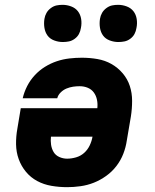

<svg xmlns="http://www.w3.org/2000/svg" viewBox="-20 -767 640 795"><path d="M258 8Q225 8 193 2.5Q161 -3 134 -17.5Q107 -32 87.5 -55.5Q68 -79 57.5 -108Q47 -137 46.5 -169.5Q46 -202 52 -235L66 -319H383Q385 -337 381.5 -354Q378 -371 368.5 -384Q359 -397 343.5 -403.5Q328 -410 310 -410Q296 -410 282.5 -408Q269 -406 255.5 -400.5Q242 -395 231 -384Q220 -373 217 -360H74Q80 -386 92.5 -410.5Q105 -435 124 -455.5Q143 -476 166.5 -490.5Q190 -505 215.5 -513.5Q241 -522 267.5 -525Q294 -528 319 -528Q352 -528 383.5 -522.5Q415 -517 441.5 -502Q468 -487 488 -463.5Q508 -440 517.5 -411Q527 -382 527 -349.5Q527 -317 522 -285L505 -185Q501 -157 490.5 -130Q480 -103 462 -79.5Q444 -56 419.5 -38.5Q395 -21 368.5 -10.5Q342 0 313.5 4Q285 8 258 8ZM258 -110Q276 -110 295 -115.5Q314 -121 328.5 -134Q343 -147 351.5 -165Q360 -183 363 -201H191Q189 -184 191.5 -167.5Q194 -151 202 -137.5Q210 -124 225.5 -117Q241 -110 258 -110ZM470 -593Q452 -593 434.5 -599.5Q417 -606 407 -619.5Q397 -633 394 -651.5Q391 -670 394 -689Q396 -702 402.5 -713.5Q409 -725 420.5 -733.5Q432 -742 444 -744.5Q456 -747 469 -747Q487 -747 504.5 -740.5Q522 -734 532.5 -720.5Q543 -707 546 -688.5Q549 -670 545 -651Q543 -638 537 -626.5Q531 -615 519.5 -606.5Q508 -598 495.5 -595.5Q483 -593 470 -593ZM240 -593Q222 -593 204.5 -599.5Q187 -606 177 -619.5Q167 -633 164 -651.5Q161 -670 164 -689Q166 -702 172.5 -713.5Q179 -725 190.5 -733.5Q202 -742 214 -744.5Q226 -747 239 -747Q257 -747 274.5 -740.5Q292 -734 302.5 -720.5Q313 -707 316 -688.5Q319 -670 315 -651Q313 -638 307 -626.5Q301 -615 289.5 -606.5Q278 -598 265.5 -595.5Q253 -593 240 -593Z"/></svg>

Font: Iosevka Heavy Extended Oblique
Style: Regular
Weight: 900
Width: 7
Italic angle: -9°
Monospace: yes
Designer: Belleve Invis
Foundry: Belleve Invis
Version: Version 32.5.0; ttfautohint (v1.8.4)